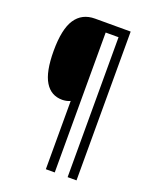

<svg xmlns="http://www.w3.org/2000/svg" viewBox="-135 -787 686 862"><g transform="rotate(20 208.5 -355.5)"><path d="M337.9 0H295.4V-666V-668.5H293H236.3H233.9V-666V0H191.4V-322.3V-326.2L188 -324.7Q173.3 -318.4 154.3 -317.9Q154.3 -317.9 153.8 -317.9H153.3Q99.6 -317.9 71.3 -364.3Q42.5 -411.1 42.5 -511.7Q42.5 -615.2 74.2 -663.1Q106 -710.9 168 -710.9H337.9Z"/></g></svg>

Font: MAUL Condensed Light
Style: Light
Weight: 300
Designer: MAUL
Version: Version 2.137; 2017; ttfautohint (v1.8.3)